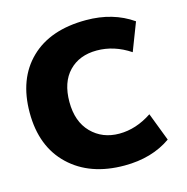

<svg xmlns="http://www.w3.org/2000/svg" viewBox="-109 -844 930 957"><g transform="rotate(-15 355.5 -365.0)"><path d="M418 -740.2Q557.6 -740.2 658.2 -669.9L602.5 -525.4Q520.5 -580.1 430.7 -580.1Q340.8 -580.1 287.1 -524.4Q233.4 -468.8 233.4 -367.2Q233.4 -265.6 290 -208Q346.7 -150.4 433.6 -150.4Q520.5 -150.4 602.5 -205.1L658.2 -59.6Q559.6 9.8 418 9.8Q240.2 9.8 134.3 -90.8Q28.3 -191.4 28.3 -366.2Q28.3 -541 130.9 -640.6Q233.4 -740.2 418 -740.2Z"/></g></svg>

Font: GenEi M Gothic v2 Black
Style: Regular
Weight: 900
Version: Version 2.0